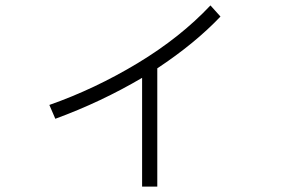

<svg xmlns="http://www.w3.org/2000/svg" viewBox="-20 -638 1040 708"><path d="M793 -577Q699 -478 560 -386V50H504V-351Q353 -262 184 -200L162 -251Q330 -310 487.5 -405Q645 -500 756 -618Z"/></svg>

Font: IBM Plex Sans JP Light
Style: Regular
Weight: 300
Designer: Mike Abbink; Paul van der Laan; Pieter van Rosmalen; Wujin Sim; Yejin Wi; Jinhee Kim; Boomi Park; Yona Kim; Kichan Ma
Foundry: Sandoll Inc.
Version: Version 1.002